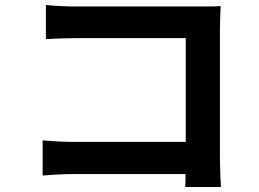

<svg xmlns="http://www.w3.org/2000/svg" viewBox="-20 -729 1040 770"><path d="M862 -96V-614C862 -643 864 -681 865 -705C854 -704 835 -703 815 -703H804C795 -703 786 -703 778 -703H284C250 -703 201 -705 164 -709V-572C192 -574 243 -576 285 -576H725V-160H274C229 -160 186 -163 151 -166V-25C184 -28 239 -31 278 -31H724C724 -12 724 5 723 21H866C864 -9 862 -61 862 -96Z"/></svg>

Font: Glow Sans TC Normal
Style: Bold
Weight: 700
Designer: Ryoko NISHIZUKA (kana, bopomofo & ideographs); Paul D. Hunt (Latin, Greek & Cyrillic); Sandoll Communications, Soo-young
Version: Version 0.93